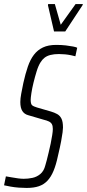

<svg xmlns="http://www.w3.org/2000/svg" viewBox="-38 -917 428 945"><path d="M93 8Q75 8 54.5 6.5Q34 5 14.5 1.5Q-5 -2 -18 -5L-9 -49Q4 -47 20 -44Q36 -41 51.5 -39Q67 -37 79 -37Q100 -37 121.5 -41.5Q143 -46 160.5 -60.5Q178 -75 185 -103Q188 -111 192 -128Q196 -145 201.5 -166.5Q207 -188 211.5 -210.5Q216 -233 219 -252Q222 -271 222 -282Q222 -297 217.5 -305.5Q213 -314 203 -319Q193 -324 176 -328L101 -350Q82 -355 72 -370.5Q62 -386 62 -415Q62 -432 66.5 -456Q71 -480 77 -509Q87 -554 99 -589Q111 -624 129 -647.5Q147 -671 173.5 -683.5Q200 -696 238 -696Q265 -696 286 -693.5Q307 -691 322 -688Q337 -685 342 -682L333 -640Q326 -642 312 -645Q298 -648 282.5 -649.5Q267 -651 252 -651Q228 -651 210.5 -646.5Q193 -642 181.5 -633Q170 -624 162 -611Q151 -594 142.5 -566.5Q134 -539 127 -510.5Q120 -482 116.5 -458.5Q113 -435 113 -426Q113 -405 120 -399Q127 -393 144 -388L213 -368Q230 -363 243.5 -355.5Q257 -348 264.5 -333Q272 -318 272 -289Q272 -281 270 -265.5Q268 -250 263 -222.5Q258 -195 247 -149Q238 -106 225.5 -76Q213 -46 195.5 -27.5Q178 -9 153.5 -0.5Q129 8 93 8ZM228 -762 198 -891 199 -897H232L261 -795L334 -897H370L368 -891L283 -762Z"/></svg>

Font: Saira UltraCondensed Light
Style: Italic
Weight: 300
Width: 1
Italic angle: -12°
Designer: Hector Gatti with collaboration of the Omnibus-Type team
Foundry: Omnibus-Type
Version: Version 1.101